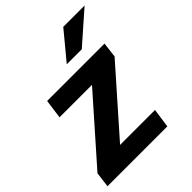

<svg xmlns="http://www.w3.org/2000/svg" viewBox="-206 -843 964 964"><g transform="rotate(-45 276.0 -361.5)"><path d="M-4 0 6.5 -81.5 301 -415H70.5L84.5 -517H492L482 -435.5L187.5 -102H435.5L421 0ZM405 -723H556.5L391 -577.5H284.5Z"/></g></svg>

Font: Public Sans
Style: Bold Italic
Weight: 700
Italic angle: -8°
Designer: The Public Sans project authors (U.S. Web Design System). Libre Franklin designed by Pablo Impallari and Rodrigo Fuenzal
Version: Version 1.008; ttfautohint (v1.8.1) -l 8 -r 50 -G 200 -x 14 